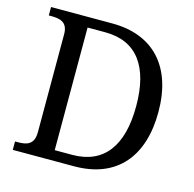

<svg xmlns="http://www.w3.org/2000/svg" viewBox="-105 -820 936 927"><g transform="rotate(15 363.5 -357.0)"><path d="M38 0H344C561 0 670 -139 670 -358C670 -585 550 -714 344 -714H38V-672H51C95 -672 133 -663 133 -604V-114C133 -51 96 -42 51 -42H38ZM321 -51H234V-664H322C480 -664 559 -556 559 -358C559 -160 480 -51 321 -51Z"/></g></svg>

Font: Noto Serif
Style: Regular
Weight: 400
Designer: Monotype Design Team
Foundry: Monotype Imaging Inc.
Version: Version 2.015